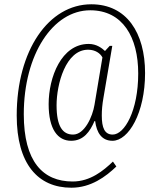

<svg xmlns="http://www.w3.org/2000/svg" viewBox="-20 -734 744 896"><path d="M313 142C404 142 473 91 523 43L507 20C463 62 402 113 319 113C180 113 91 20 91 -201C91 -480 227 -686 401 -686C553 -686 625 -560 625 -391C625 -217 561 -106 506 -106C468 -106 455 -138 455 -195C455 -219 457 -245 463 -279L504 -520H492L470 -496C456 -509 431 -529 394 -529C266 -529 207 -373 207 -248C207 -130 250 -77 312 -77C370 -77 400 -120 421 -169H424C431 -114 455 -77 505 -77C580 -77 657 -207 657 -393C657 -581 571 -714 406 -714C207 -714 58 -499 58 -195C58 31 157 142 313 142ZM321 -106C273 -106 244 -143 244 -243C244 -340 286 -502 391 -502C425 -502 448 -485 458 -466L421 -245C412 -190 375 -106 321 -106Z"/></svg>

Font: Noto Serif Tamil ExtraCondensed ExtraLight
Style: Regular
Weight: 200
Width: 2
Designer: Indian Type Foundry, Tom Grace, and the Monotype Design Team
Foundry: Monotype Imaging Inc.
Version: Version 2.004